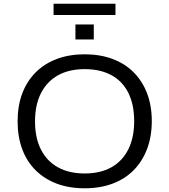

<svg xmlns="http://www.w3.org/2000/svg" viewBox="-20 -1007 913 1036"><path d="M437 9Q353 9 286.5 -16Q220 -41 172.5 -88Q125 -135 100 -202Q75 -269 75 -352Q75 -436 100 -502.5Q125 -569 172.5 -616.5Q220 -664 287 -689Q354 -714 437 -714Q520 -714 587 -689Q654 -664 701 -617Q748 -570 773.5 -503.5Q799 -437 799 -354Q799 -270 773.5 -203Q748 -136 701 -88.5Q654 -41 587 -16Q520 9 437 9ZM437 -71Q521 -71 580.5 -104Q640 -137 672 -200.5Q704 -264 704 -353Q704 -443 672.5 -506Q641 -569 581 -601.5Q521 -634 437 -634Q353 -634 293.5 -601Q234 -568 201.5 -505Q169 -442 169 -352Q169 -263 201 -200Q233 -137 293 -104Q353 -71 437 -71ZM269 -926V-987H603V-926ZM387 -794V-875H486V-794Z"/></svg>

Font: Nunito Sans 10pt SemiExpanded
Style: Regular
Weight: 400
Width: 6
Designer: Vernon Adams
Foundry: Vernon Adams
Version: Version 3.101;gftools[0.9.27]